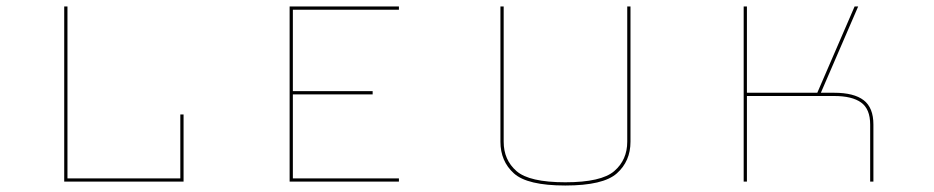

<svg xmlns="http://www.w3.org/2000/svg" viewBox="-20 -650 2881 592"><path d="M178 -90V-630H188V-100H536V-297H546V-90Z M1210 -100V-90H873V-630H1210V-620H883V-369H1129V-359H883V-100Z M1523 -630H1533V-213Q1533 -157 1572.5 -122.5Q1612 -88 1723 -88Q1834 -88 1874 -122.5Q1914 -157 1914 -213V-630H1924V-213Q1924 -153 1882 -115.5Q1840 -78 1723 -78Q1606 -78 1564.5 -115.5Q1523 -153 1523 -213Z M2283 -90H2273V-630H2283V-364H2500L2615 -630H2626L2511 -364H2552Q2613 -364 2643 -341Q2673 -318 2673 -266V-90H2663V-266Q2663 -314 2635 -334Q2607 -354 2552 -354H2283Z"/></svg>

Font: Bungee Hairline
Style: Regular
Weight: 400
Designer: David Jonathan Ross
Foundry: David Jonathan Ross
Version: Version 1.000;PS 1.0;hotconv 1.0.72;makeotf.lib2.5.5900